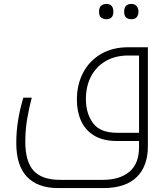

<svg xmlns="http://www.w3.org/2000/svg" viewBox="-20 -719 859 979"><path d="M277 240Q173 240 118 183Q63 126 63 10Q63 -102 99 -221H142Q129 -173 119 -115.5Q109 -58 109 3Q109 105 151.5 151.5Q194 198 286 198H505Q590 198 639.5 157Q689 116 689 31V0H577Q506 0 460.5 -27.5Q415 -55 393.5 -102.5Q372 -150 372 -210Q372 -289 404.5 -349.5Q437 -410 495.5 -444Q554 -478 633 -478H734V27Q734 128 677 184Q620 240 506 240ZM689 -42V-436H635Q567 -436 518 -407Q469 -378 443.5 -328Q418 -278 418 -214Q418 -140 454.5 -91Q491 -42 576 -42ZM522 -621Q508 -621 496.5 -629Q485 -637 485 -659Q485 -682 496.5 -690.5Q508 -699 522 -699Q558 -699 558 -659Q558 -621 522 -621ZM650 -621Q613 -621 613 -659Q613 -699 650 -699Q667 -699 676.5 -688Q686 -677 686 -659Q686 -642 677 -631.5Q668 -621 650 -621Z"/></svg>

Font: Noto Kufi Arabic ExtraLight
Style: Regular
Weight: 200
Designer: Monotype Design Team, David Williams, Khaled Hosny
Foundry: Google LLC
Version: Version 2.109; ttfautohint (v1.8.4.7-5d5b)